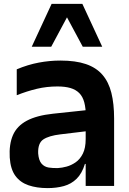

<svg xmlns="http://www.w3.org/2000/svg" viewBox="-20 -955 660 986"><path d="M420 0V-307Q420 -313 420 -318.5Q420 -324 420.5 -329.5Q421 -335 421 -341Q421 -347 421 -353Q421 -398 413 -428.5Q405 -459 387 -477Q369 -495 341.5 -503Q314 -511 275 -511Q220 -511 169.5 -499Q119 -487 66 -466V-599Q123 -623 179 -633.5Q235 -644 290 -644Q368 -644 421 -626Q474 -608 506 -571Q538 -534 552 -478Q566 -422 566 -346V0ZM224 11Q169 11 126.5 -3.5Q84 -18 59 -52Q34 -86 30 -146Q26 -214 46.5 -261Q67 -308 117.5 -335Q168 -362 252 -371L440 -391V-283L290 -265Q231 -258 202.5 -239Q174 -220 176 -167Q179 -131 193.5 -114.5Q208 -98 230.5 -94.5Q253 -91 278 -92Q298 -93 322 -99.5Q346 -106 368.5 -121.5Q391 -137 405.5 -166Q420 -195 420 -241L438 -113H416Q401 -64 373.5 -37Q346 -10 308 0.5Q270 11 224 11ZM405 -715 287 -935H403L505 -715ZM143 -715 245 -935H361L243 -715Z"/></svg>

Font: Matangi Black
Style: Regular
Weight: 900
Designer: Prashant Pant
Foundry: The Graphic Ant
Version: Version 3.002